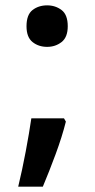

<svg xmlns="http://www.w3.org/2000/svg" viewBox="-20 -574 353 717"><path d="M156 -399Q124 -399 101.5 -417Q79 -435 79 -476Q79 -519 101.5 -536.5Q124 -554 156 -554Q187 -554 210 -536.5Q233 -519 233 -476Q233 -435 210 -417Q187 -399 156 -399ZM219 -132 226 -120Q212 -64 188 1Q164 66 140 123H48Q63 61 76 -8Q89 -77 97 -132Z"/></svg>

Font: Noto Sans Gurmukhi UI SemiBold
Style: Regular
Weight: 600
Designer: Jelle Bosma - Monotype Design Team
Foundry: Monotype Imaging Inc.
Version: Version 2.004; ttfautohint (v1.8.4.7-5d5b)